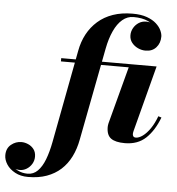

<svg xmlns="http://www.w3.org/2000/svg" viewBox="-260 -820 1049 1140"><g transform="rotate(5 264.0 -250.0)"><path d="M-50.5 260Q-95.5 260 -128.2 242.2Q-161 224.5 -178.5 197.5Q-196 170.5 -196 143Q-196 102 -168.5 79.5Q-141 57 -107 57Q-87 57 -66.8 65.8Q-46.5 74.5 -33 92.2Q-19.5 110 -19.5 136.5Q-19.5 160 -31.2 179.8Q-43 199.5 -62 211.2Q-81 223 -102.5 223Q-122.5 223 -144 213.2Q-165.5 203.5 -180.2 185.5Q-195 167.5 -195 143H-176Q-176 168.5 -159.2 190.8Q-142.5 213 -114.8 227Q-87 241 -55 241Q-20 241 5.2 215.8Q30.5 190.5 47.8 145.5Q65 100.5 76.5 40L181 -511.5Q191 -566.5 215.2 -611.8Q239.5 -657 277.5 -690.5Q315.5 -724 367.2 -742Q419 -760 484.5 -760Q535.5 -760 570.2 -747.2Q605 -734.5 626 -715.2Q647 -696 656.2 -675.5Q665.5 -655 665.5 -639Q665.5 -600 642.2 -574Q619 -548 579.5 -548Q556 -548 533.8 -558.2Q511.5 -568.5 496.8 -587.2Q482 -606 482 -631.5Q482 -654.5 493.5 -674.8Q505 -695 524.5 -707.5Q544 -720 568.5 -720Q590.5 -720 612.8 -709.5Q635 -699 649.8 -680.5Q664.5 -662 664.5 -639H645.5Q645.5 -661.5 629 -684.8Q612.5 -708 578.2 -724.2Q544 -740.5 491.5 -740.5Q454.5 -740.5 425 -715.5Q395.5 -690.5 374.8 -645.2Q354 -600 342.5 -540L236.5 11.5Q226 68.5 203 114.5Q180 160.5 144.5 192.8Q109 225 60.5 242.5Q12 260 -50.5 260ZM504 10Q448.5 10 421.8 -9.2Q395 -28.5 395 -76.5Q395 -80.5 395.8 -87.5Q396.5 -94.5 398 -99.5L488.5 -440.5H84.5V-460H653L550 -66Q547.5 -56 547.5 -48Q547.5 -40 552 -34.2Q556.5 -28.5 566 -28.5Q585.5 -28.5 608 -45Q630.5 -61.5 651.8 -92.2Q673 -123 689 -166.5L708 -160.5Q678 -81.5 629.8 -35.8Q581.5 10 504 10Z"/></g></svg>

Font: Bodoni Moda 11pt ExtraBold
Style: Italic
Weight: 800
Italic angle: -13°
Version: Version 2.004